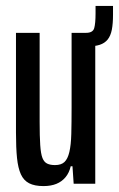

<svg xmlns="http://www.w3.org/2000/svg" viewBox="-20 -621 402 649"><path d="M222 -464V-510H271Q294 -510 298.5 -526Q303 -542 303 -576V-601H362V-571Q362 -541 358 -520.5Q354 -500 344 -487.5Q334 -475 317 -469.5Q300 -464 273 -464ZM127 8Q97 8 78.5 -1.5Q60 -11 50.5 -32Q41 -53 37.5 -87Q34 -121 34 -173V-510H114V-209Q114 -160 116 -130.5Q118 -101 123.5 -87Q129 -73 139.5 -68Q150 -63 166 -63Q187 -63 198 -73.5Q209 -84 214.5 -107.5Q220 -131 221 -168Q222 -205 222 -258V-510H302V0H229L225 -59H219Q214 -37 201.5 -22Q189 -7 170.5 0.5Q152 8 127 8Z"/></svg>

Font: Saira UltraCondensed SemiBold
Style: Regular
Weight: 600
Width: 1
Designer: Hector Gatti with collaboration of the Omnibus-Type team
Foundry: Omnibus-Type
Version: Version 1.101